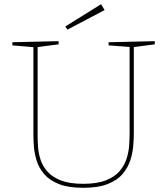

<svg xmlns="http://www.w3.org/2000/svg" viewBox="-20 -888 795 914"><path d="M497 -687 717 -692V-677L610 -663L617 -671V-254Q617 -229 614.5 -195.5Q612 -162 601 -127Q590 -92 565 -61.5Q540 -31 494 -12.5Q448 6 376 6Q305 6 260 -12Q215 -30 190 -59.5Q165 -89 154.5 -123Q144 -157 141.5 -189Q139 -221 139 -245V-671L146 -663L39 -672V-687L259 -692V-677L152 -663L159 -671V-245Q159 -221 161 -190Q163 -159 173 -128Q183 -97 206 -71Q229 -45 270 -29Q311 -13 376 -13Q442 -13 484 -29.5Q526 -46 549.5 -73.5Q573 -101 583 -133.5Q593 -166 595 -197.5Q597 -229 597 -254V-671L604 -664L497 -672ZM301 -747 291 -762 461 -868 478 -840Z"/></svg>

Font: Bitter Thin Thin
Style: Regular
Weight: 250
Version: Version 2.002